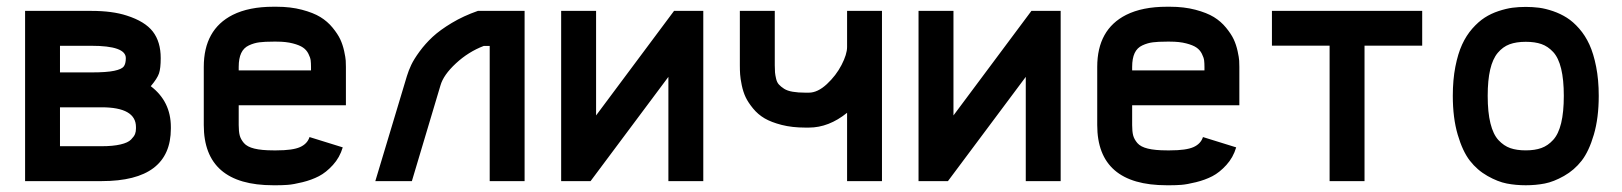

<svg xmlns="http://www.w3.org/2000/svg" viewBox="-20 -532 4764 564"><path d="M481.9 -154.3Q481.9 0 278.8 0H53.7V-500H248.5Q310.1 -500 352.1 -486.3Q405.8 -469.2 429 -439.2Q452.1 -409.2 452.1 -361.3Q452.1 -331.1 447 -316.2Q441.9 -301.3 422.9 -278.8Q481.9 -233.9 481.9 -158.7ZM379.4 -158.7Q379.4 -216.8 278.3 -216.8H156.2V-102.5H278.8Q312 -102.5 334 -107.7Q356 -112.8 365 -122.1Q374 -131.3 376.7 -138.4Q379.4 -145.5 379.4 -154.3ZM349.6 -361.3Q349.6 -397.5 248.5 -397.5H156.2V-319.3H248.5Q293.5 -319.3 315.4 -324Q337.4 -328.6 343.5 -336.7Q349.6 -344.7 349.6 -361.3Z M792.5 -512.2Q833.5 -512.2 866.9 -503.4Q900.4 -494.6 921.1 -481.9Q941.9 -469.2 957 -450.7Q972.2 -432.1 979.5 -416.5Q986.8 -400.9 991 -381.8Q995.1 -362.8 995.6 -353.8Q996.1 -344.7 996.1 -335.4V-222.7H681.2V-164.6Q681.2 -146 684.1 -134.5Q687 -123 696.5 -111.8Q706.1 -100.6 727.3 -95.5Q748.5 -90.3 782.7 -90.3H792.5Q839.8 -90.3 861.3 -99.9Q882.8 -109.4 889.2 -129.4L986.8 -99.1Q978 -69.3 958 -47.4Q938 -25.4 916.7 -14.4Q895.5 -3.4 868.7 3.2Q841.8 9.8 825.4 11Q809.1 12.2 792.5 12.2H782.7Q578.6 12.2 578.6 -164.6V-335.4Q578.6 -445.3 663.6 -488.3Q711.4 -512.2 782.7 -512.2ZM782.7 -409.7Q757.3 -409.7 741.9 -407.7Q726.6 -405.8 711.2 -398.7Q695.8 -391.6 688.5 -376Q681.2 -360.4 681.2 -335.4V-325.2H893.6V-335.4Q893.6 -346.7 892.6 -354.7Q891.6 -362.8 886 -374Q880.4 -385.3 870.1 -392.3Q859.9 -399.4 840.1 -404.5Q820.3 -409.7 792.5 -409.7Z M1175.3 -308.6Q1180.2 -324.7 1188 -341.3Q1195.8 -357.9 1212.4 -380.6Q1229 -403.3 1250.7 -423.6Q1272.5 -443.8 1307.1 -464.6Q1341.8 -485.4 1383.8 -500H1521V0H1418.5V-397H1400.9Q1356 -379.9 1319.3 -345.9Q1282.7 -312 1273.9 -281.2L1189.9 0H1082.5Z M1628.4 0V-500H1731V-192.9L1960 -500H2045.9V0H1943.4V-306.2L1714.8 0Z M2255.9 -340.3Q2255.9 -327.1 2256.6 -319.3Q2257.3 -311.5 2259.8 -300.8Q2262.2 -290 2268.1 -283.7Q2273.9 -277.3 2283.4 -271.2Q2293 -265.1 2308.6 -262.5Q2324.2 -259.8 2345.7 -259.8H2356Q2381.8 -259.8 2408.9 -284.9Q2436 -310.1 2452.1 -341.3Q2468.3 -372.6 2468.3 -394V-500H2570.8V0H2468.3V-200.7Q2414.6 -157.2 2356 -157.2H2345.7Q2307.1 -157.2 2276.4 -165Q2245.6 -172.9 2226.1 -184.3Q2206.5 -195.8 2192.1 -213.4Q2177.7 -231 2170.4 -246.3Q2163.1 -261.7 2158.9 -281.7Q2154.8 -301.8 2154.1 -313.7Q2153.3 -325.7 2153.3 -340.3V-500H2255.9Z M2678.2 0V-500H2780.8V-192.9L3009.8 -500H3095.7V0H2993.2V-306.2L2764.6 0Z M3417 -512.2Q3458 -512.2 3491.5 -503.4Q3524.9 -494.6 3545.7 -481.9Q3566.4 -469.2 3581.5 -450.7Q3596.7 -432.1 3604 -416.5Q3611.3 -400.9 3615.5 -381.8Q3619.6 -362.8 3620.1 -353.8Q3620.6 -344.7 3620.6 -335.4V-222.7H3305.7V-164.6Q3305.7 -146 3308.6 -134.5Q3311.5 -123 3321 -111.8Q3330.6 -100.6 3351.8 -95.5Q3373 -90.3 3407.2 -90.3H3417Q3464.4 -90.3 3485.8 -99.9Q3507.3 -109.4 3513.7 -129.4L3611.3 -99.1Q3602.5 -69.3 3582.5 -47.4Q3562.5 -25.4 3541.3 -14.4Q3520 -3.4 3493.2 3.2Q3466.3 9.8 3450 11Q3433.6 12.2 3417 12.2H3407.2Q3203.1 12.2 3203.1 -164.6V-335.4Q3203.1 -445.3 3288.1 -488.3Q3335.9 -512.2 3407.2 -512.2ZM3407.2 -409.7Q3381.8 -409.7 3366.5 -407.7Q3351.1 -405.8 3335.7 -398.7Q3320.3 -391.6 3313 -376Q3305.7 -360.4 3305.7 -335.4V-325.2H3518.1V-335.4Q3518.1 -346.7 3517.1 -354.7Q3516.1 -362.8 3510.5 -374Q3504.9 -385.3 3494.6 -392.3Q3484.4 -399.4 3464.6 -404.5Q3444.8 -409.7 3417 -409.7Z M4157.7 -500V-397.9H3988.3V0H3885.7V-397.9H3716.3V-500Z M4676.3 -250.5Q4676.3 -185.5 4661.9 -136.5Q4647.5 -87.4 4626 -59.8Q4604.5 -32.2 4574.2 -15.1Q4543.9 2 4517.6 7.1Q4491.2 12.2 4461.9 12.2Q4432.6 12.2 4406.2 7.1Q4379.9 2 4349.6 -15.1Q4319.3 -32.2 4297.9 -59.8Q4276.4 -87.4 4262 -136.5Q4247.6 -185.5 4247.6 -250.5Q4247.6 -297.4 4255.1 -335.9Q4262.7 -374.5 4274.9 -401.1Q4287.1 -427.7 4304.9 -448Q4322.8 -468.3 4341.3 -480.2Q4359.9 -492.2 4382.1 -499.5Q4404.3 -506.8 4422.9 -509.3Q4441.4 -511.7 4461.9 -511.7Q4481.9 -511.7 4501 -509.3Q4520 -506.8 4542 -499.3Q4564 -491.7 4582.5 -480Q4601.1 -468.3 4618.9 -448Q4636.7 -427.7 4648.9 -401.1Q4661.1 -374.5 4668.7 -335.9Q4676.3 -297.4 4676.3 -250.5ZM4461.9 -409.2Q4434.1 -409.2 4414.3 -401.9Q4394.5 -394.5 4379.6 -376.7Q4364.7 -358.9 4357.4 -327.6Q4350.1 -296.4 4350.1 -250.5Q4350.1 -202.1 4358.2 -169.7Q4366.2 -137.2 4381.8 -120.4Q4397.5 -103.5 4416.5 -96.9Q4435.5 -90.3 4461.9 -90.3Q4488.8 -90.3 4507.8 -97.2Q4526.9 -104 4542.5 -121.1Q4558.1 -138.2 4565.9 -170.4Q4573.7 -202.6 4573.7 -250.5Q4573.7 -297.9 4565.9 -330.1Q4558.1 -362.3 4542.5 -379.2Q4526.9 -396 4507.8 -402.6Q4488.8 -409.2 4461.9 -409.2Z"/></svg>

Font: Anka/Coder Condensed
Style: Bold
Weight: 700
Width: 4
Monospace: yes
Version: Version 001.100